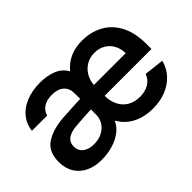

<svg xmlns="http://www.w3.org/2000/svg" viewBox="-93 -798 1069 1069"><g transform="rotate(-45 442.0 -263.0)"><path d="M421.4 -89.8H417Q404.3 -60.5 374.5 -37.6Q344.7 -14.6 302.7 -2Q260.7 10.7 212.9 10.7Q161.6 10.7 121.3 -8.1Q81.1 -26.9 58.1 -63.2Q35.2 -99.6 35.2 -150.4Q35.2 -232.4 90.1 -267.3Q145 -302.2 232.4 -307.6Q275.4 -309.6 319.3 -312.5L368.7 -314.9L368.2 -359.4Q368.2 -398.9 343.3 -420.7Q318.4 -442.4 272.5 -442.4Q231.9 -442.4 206.1 -425.3Q180.2 -408.2 172.9 -378.9H52.7Q57.1 -424.3 85 -460.2Q112.8 -496.1 161.6 -516.6Q210.4 -537.1 275.4 -537.1Q327.1 -537.1 370.4 -520.5Q413.6 -503.9 437.5 -462.9Q498.5 -537.1 604.5 -537.1Q671.9 -537.1 726.6 -508.3Q781.2 -479.5 813.5 -419.4Q845.7 -359.4 845.7 -269.5V-230.5H476.6Q477.1 -186 494.1 -153.6Q511.2 -121.1 541.7 -104Q572.3 -86.9 612.3 -86.9Q653.8 -86.9 683.1 -104.5Q712.4 -122.1 724.6 -155.3L841.8 -141.6Q830.6 -96.2 799.3 -61.5Q768.1 -26.9 721.2 -8.1Q674.3 10.7 617.2 10.7Q549.8 10.7 498.5 -15.9Q447.3 -42.5 421.4 -89.8ZM245.1 -81.1Q281.7 -81.1 310.1 -95.7Q338.4 -110.4 353.8 -135.5Q369.1 -160.6 369.1 -190.4V-231Q344.7 -230 306.9 -227.5Q269 -225.1 252 -223.6Q155.3 -217.3 155.3 -152.3Q155.3 -118.7 179.9 -99.9Q204.6 -81.1 245.1 -81.1ZM727.5 -315.4Q727.1 -351.6 711.7 -379.9Q696.3 -408.2 668.7 -424.3Q641.1 -440.4 605.5 -440.4Q569.3 -440.4 541 -423.6Q512.7 -406.7 496.1 -378.2Q479.5 -349.6 477.1 -315.4Z"/></g></svg>

Font: Pretendard SemiBold
Style: Regular
Weight: 600
Designer: Base glyphs from Inter by Rasmus Andersson; Hangeul glyphs from Noto Sans CJK(Source Han Sans) by Jang Soo-young and Kan
Foundry: Kil Hyung-jin
Version: Version 1.309